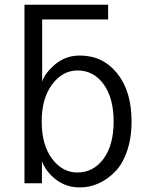

<svg xmlns="http://www.w3.org/2000/svg" viewBox="-20 -779 622 816"><path d="M157.2 -262.7Q157.2 -163.1 201.2 -104.5Q245.1 -45.9 308.6 -45.9Q377 -45.9 419.9 -104Q462.9 -162.1 462.9 -262.7Q462.9 -362.3 420.4 -420.9Q377.9 -479.5 309.6 -479.5Q246.1 -479.5 201.7 -420.4Q157.2 -361.3 157.2 -262.7ZM84 0V-758.8H439.5V-696.3H159.2V-431.6Q169.9 -467.8 214.4 -505.4Q258.8 -543 319.3 -543Q417 -543 478 -467.3Q539.1 -391.6 539.1 -262.7Q539.1 -190.4 519 -134.3Q499 -78.1 466.3 -46.4Q433.6 -14.6 396.5 1.5Q359.4 17.6 319.3 17.6Q261.7 17.6 218.8 -15.1Q175.8 -47.9 158.2 -93.8V0Z"/></svg>

Font: Batunionen A1
Style: Regular
Weight: 400
Designer: HanYang I&C Co.,Ltd.
Foundry: HanYang I&C Co.,Ltd.
Version: Version 2.50; ttfautohint (v1.6)